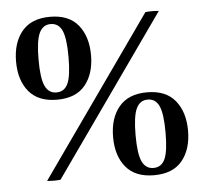

<svg xmlns="http://www.w3.org/2000/svg" viewBox="-52 -771 896 842"><g transform="rotate(-5 396.0 -350.0)"><path d="M676 -700 182 0Q153 3 123 0L617 -700Q646 -703 676 -700ZM363 -533Q363 -451 322 -401Q281 -351 198 -351Q116 -351 74.5 -400.5Q33 -450 33 -533Q33 -616 74.5 -666Q116 -716 198 -716Q281 -716 322 -665.5Q363 -615 363 -533ZM264 -533Q264 -616 248.5 -650Q233 -684 198 -684Q164 -684 148 -650Q132 -616 132 -533Q132 -450 148 -416.5Q164 -383 198 -383Q233 -383 248.5 -416.5Q264 -450 264 -533ZM758 -166Q758 -84 717 -34Q676 16 593 16Q511 16 469.5 -33.5Q428 -83 428 -166Q428 -249 469.5 -299Q511 -349 593 -349Q676 -349 717 -298.5Q758 -248 758 -166ZM659 -166Q659 -249 643.5 -283Q628 -317 593 -317Q559 -317 543 -283Q527 -249 527 -166Q527 -83 543 -49.5Q559 -16 593 -16Q628 -16 643.5 -49.5Q659 -83 659 -166Z"/></g></svg>

Font: Poltawski Nowy SemiBold
Style: Regular
Weight: 600
Version: Version 1.001;gftools[0.9.25]